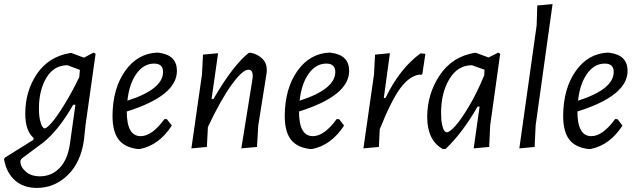

<svg xmlns="http://www.w3.org/2000/svg" viewBox="-76 -724 3126 942"><path d="M274 -464 336 -441 383 -466 393 -460 344 -113 336 -38Q321 72 256.5 135Q192 198 104 198Q40 198 -2 161.5Q-44 125 -56 58L-53 50L88 -38L89 -47Q48 -82 48 -166Q48 -278 106 -362.5Q164 -447 269 -464ZM115 -191Q115 -157 120.5 -134Q126 -111 132 -102.5Q138 -94 143 -94Q153 -94 177.5 -122Q202 -150 239.5 -210.5Q277 -271 313 -346L314 -359L316 -381L255 -404Q189 -404 152 -343Q115 -282 115 -191ZM120 141Q177 141 216.5 100Q256 59 267 -18L294 -210H283Q212 -85 135 -24L33 52Q24 60 24 69Q25 96 51 118.5Q77 141 120 141Z M767 -108Q705 -12 611 7H599Q535 -1 505.5 -40Q476 -79 476 -156Q477 -290 538 -376Q599 -462 696 -466L704 -465Q792 -454 792 -376Q792 -254 546 -177Q546 -56 614 -56Q670 -56 731 -140L743 -139ZM680 -412Q629 -412 593.5 -362.5Q558 -313 549 -230Q724 -286 724 -371Q724 -412 680 -412Z M863 4 915 -359 920 -456 994 -463 962 -238H971Q1068 -405 1145 -465H1156Q1191 -457 1212.5 -434.5Q1234 -412 1233 -378L1232 -365L1191 -108L1185 -3L1108 4L1163 -338L1164 -351Q1164 -382 1143 -382Q1114 -382 1061 -309Q1008 -236 944 -101L939 -3Z M1612 -108Q1550 -12 1456 7H1444Q1380 -1 1350.5 -40Q1321 -79 1321 -156Q1322 -290 1383 -376Q1444 -462 1541 -466L1549 -465Q1637 -454 1637 -376Q1637 -254 1391 -177Q1391 -56 1459 -56Q1515 -56 1576 -140L1588 -139ZM1525 -412Q1474 -412 1438.5 -362.5Q1403 -313 1394 -230Q1569 -286 1569 -371Q1569 -412 1525 -412Z M1837 -463 1807 -243H1815Q1886 -389 1987 -462L2011 -460L1996 -360L1990 -357L1981 -358Q1933 -351 1889 -292.5Q1845 -234 1787 -90L1783 -3L1707 4L1759 -359L1764 -456Z M2254 -465H2259L2321 -442L2369 -466L2378 -460L2329 -109L2324 -3L2248 4L2277 -201H2267Q2194 -73 2110 7H2096Q2020 -36 2020 -150Q2020 -263 2081.5 -355Q2143 -447 2254 -465ZM2088 -169Q2088 -135 2093 -112.5Q2098 -90 2104 -82.5Q2110 -75 2117 -75Q2129 -75 2156.5 -104.5Q2184 -134 2224 -201Q2264 -268 2299 -353L2300 -358L2301 -382L2239 -404Q2170 -404 2129 -336.5Q2088 -269 2088 -169Z M2635 -704 2552 -109 2547 -3 2472 4 2557 -600 2560 -697Z M2978 -108Q2916 -12 2822 7H2810Q2746 -1 2716.5 -40Q2687 -79 2687 -156Q2688 -290 2749 -376Q2810 -462 2907 -466L2915 -465Q3003 -454 3003 -376Q3003 -254 2757 -177Q2757 -56 2825 -56Q2881 -56 2942 -140L2954 -139ZM2891 -412Q2840 -412 2804.5 -362.5Q2769 -313 2760 -230Q2935 -286 2935 -371Q2935 -412 2891 -412Z"/></svg>

Font: Alegreya Sans
Style: Italic
Weight: 400
Italic angle: -7°
Designer: Juan Pablo del Peral
Foundry: Huerta Tipografica
Version: Version 2.007